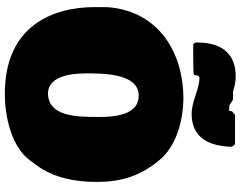

<svg xmlns="http://www.w3.org/2000/svg" viewBox="-126 -900 1054 843"><g transform="rotate(90 401.5 -479.0)"><path d="M480.5 -793C559.6 -793 620.1 -835.9 625 -965.8C622.1 -973.6 619.1 -983.4 608.4 -983.4H485.4L468.8 -969.7C468.8 -963.4 466.7 -957.9 463.9 -954.1C462.9 -954.1 461.9 -958 461.9 -958H445.3C436.5 -960.9 426.8 -971.7 416 -974.6H382.8C362.3 -980.5 337.9 -987.3 315.4 -986.3C223.6 -986.3 167 -933.6 167 -816.4C167 -808.6 168.9 -802.7 176.8 -799.8H239.3C259.8 -800.8 283.2 -799.8 304.7 -801.8C315.4 -801.8 305.7 -827.1 322.3 -827.1C372.7 -827.1 424.2 -793 480.5 -793ZM468.8 -959V-960ZM11.7 -367.2C11.7 -188.5 89.8 27.3 392.6 27.3C491.2 27.3 625 -1 685.5 -84L707 -113.3C757.8 -182.6 780.3 -276.4 779.3 -378.9C779.3 -482.4 752.9 -566.4 687.5 -646.5C621.1 -733.4 489.3 -756.8 412.1 -756.8C220.7 -756.8 28.3 -655.3 11.7 -420.9ZM400.4 -560.5C485.4 -560.5 494.1 -456.1 494.1 -384.8C494.1 -279.3 490.2 -162.1 387.7 -162.1C315.4 -166 302.7 -261.7 302.7 -328.1C302.7 -407.5 303.3 -560.5 400.4 -560.5Z"/></g></svg>

Font: Bowlby One SC
Style: Regular
Weight: 400
Width: 1
Version: Version 1.2